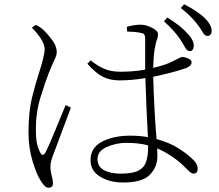

<svg xmlns="http://www.w3.org/2000/svg" viewBox="-20 -845 1040 910"><path d="M833 -660Q807 -699 757 -744L773 -762Q839 -721 867 -688Q902 -652 898 -623Q895 -601 876 -603Q865 -605 856.5 -621.5Q848 -638 833 -660ZM916 -729Q888 -767 837 -807L853 -825Q919 -790 950 -760Q986 -723 983 -695Q980 -673 960 -675Q949 -677 940 -693Q931 -709 916 -729ZM131 -714 150 -727Q172 -717 190 -699Q204 -686 226.5 -656.5Q249 -627 249 -598Q249 -584 239 -563.5Q229 -543 210 -496Q194 -455 172 -384Q150 -313 150 -233Q150 -187 156 -161.5Q162 -136 172 -120Q182 -102 194 -120Q211 -151 241.5 -226.5Q272 -302 291 -347L316 -335Q272 -217 236 -121Q219 -81 219 -55Q219 -34 225 -13Q231 8 231 25Q231 43 211 45Q200 45 190.5 35Q181 25 172 10Q153 -19 134 -82.5Q115 -146 115 -217Q115 -315 132.5 -385Q150 -455 165 -500Q188 -570 192 -609Q192 -652 131 -714ZM682 -156Q638 -168 579 -168Q531 -168 486.5 -148.5Q442 -129 442 -91Q442 -55 473 -38.5Q504 -22 552 -22Q609 -22 636.5 -36.5Q664 -51 673 -79.5Q682 -108 682 -150ZM583 -695 581 -718Q617 -728 647 -728Q672 -728 700.5 -713.5Q729 -699 729 -683Q729 -669 724 -657.5Q719 -646 713 -612Q707 -573 706 -523Q770 -539 798 -554Q820 -565 829.5 -570Q839 -575 846 -575Q858 -574 873 -567.5Q888 -561 888 -550Q888 -529 849 -518Q799 -501 706 -481Q711 -314 722 -186Q783 -169 823.5 -143.5Q864 -118 886 -97Q917 -71 917 -45Q917 -24 899 -22Q890 -22 882 -28.5Q874 -35 864 -45Q809 -104 725 -142L726 -105Q726 -53 690 -16.5Q654 20 565 20Q499 20 454 -8Q409 -36 409 -86Q409 -145 463.5 -173.5Q518 -202 597 -202Q642 -202 681 -195Q674 -318 669 -475Q606 -464 547 -464Q502 -464 468.5 -480.5Q435 -497 394 -543L410 -559Q437 -536 470.5 -520.5Q504 -505 551 -505Q614 -505 668 -515V-663Q668 -686 652 -688Q625 -695 583 -695Z"/></svg>

Font: Minh Nguyen ExtraLight
Style: Regular
Weight: 250
Designer: Ryoko NISHIZUKA 西塚涼子 (kana & ideographs); Frank Grießhammer (Latin, Greek & Cyrillic); Wenlong ZHANG 张文龙 (bopomofo); San
Foundry: Adobe
Version: Version 1.100;July 7, 2023;FontCreator 14.0.0.2814 64-bit